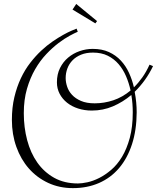

<svg xmlns="http://www.w3.org/2000/svg" viewBox="-20 -888 805 985"><path d="M681.2 -312Q680.7 -220.2 657.2 -148.2Q633.8 -76.2 591.1 -25.9Q548.3 24.4 488 50.8Q427.7 77.1 354 77.1Q284.7 77.1 227.1 50.3Q169.4 23.4 128.2 -23.4Q86.9 -70.3 64 -134.3Q41 -198.2 41 -272.9Q41 -336.4 53.7 -389.6Q66.4 -442.9 87.2 -486.8Q107.9 -530.8 135.3 -565.9Q162.6 -601.1 191.7 -628.2Q220.7 -655.3 250 -675.3Q279.3 -695.3 304 -709Q328.6 -722.7 346.9 -730.5Q365.2 -738.3 373 -741.2L378.9 -725.1Q363.8 -718.8 337.4 -704.6Q311 -690.4 280.3 -667.2Q249.5 -644 217.8 -610.6Q186 -577.1 160.4 -533Q134.8 -488.8 118.4 -432.6Q102.1 -376.5 102.1 -307.1Q102.1 -234.4 119.4 -168.9Q136.7 -103.5 171.4 -54.2Q206.1 -4.9 258.1 24.2Q310.1 53.2 379.9 53.2Q399.9 53.2 428.5 47.1Q457 41 488.3 25.4Q519.5 9.8 550.5 -16.6Q581.5 -43 606 -83.5Q630.4 -124 645.8 -180.4Q661.1 -236.8 661.1 -312Q661.1 -333 659.4 -355.7Q657.7 -378.4 653.8 -400.9Q610.4 -364.3 559.3 -342.5Q508.3 -320.8 451.2 -320.8Q413.6 -320.8 380.9 -331.3Q348.1 -341.8 324 -361.1Q299.8 -380.4 285.9 -407Q272 -433.6 272 -465.8Q272 -506.8 287.8 -538.8Q303.7 -570.8 329.6 -592.5Q355.5 -614.3 388.4 -625.7Q421.4 -637.2 456.1 -637.2Q503.4 -637.2 539.1 -620.8Q574.7 -604.5 600.1 -577.1Q625.5 -549.8 641.8 -514.2Q658.2 -478.5 667 -439.9Q690.4 -462.9 710.4 -491.2Q730.5 -519.5 747.1 -556.2L765.1 -548.8Q729 -473.6 670.9 -417Q676.3 -389.6 678.7 -363.3Q681.2 -336.9 681.2 -312ZM465.8 -357.9Q514.2 -357.9 561.3 -373.5Q608.4 -389.2 649.9 -423.8Q641.6 -461.9 626.7 -496.8Q611.8 -531.7 588.6 -558.8Q565.4 -585.9 533 -602.1Q500.5 -618.2 457 -618.2Q421.9 -618.2 395.8 -607.4Q369.6 -596.7 352.1 -578.6Q334.5 -560.5 325.7 -536.9Q316.9 -513.2 316.9 -487.8Q316.9 -466.3 324.5 -443.4Q332 -420.4 349.6 -401.4Q367.2 -382.3 395.8 -370.1Q424.3 -357.9 465.8 -357.9ZM371.1 -867.7 478 -779.8 469.2 -768.1 352.1 -838.9Z"/></svg>

Font: Clicker Script
Style: Regular
Weight: 400
Designer: Astigmatic (AOETI)
Foundry: Astigmatic (AOETI)
Version: Version 1.000